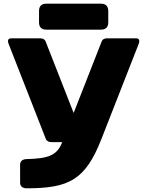

<svg xmlns="http://www.w3.org/2000/svg" viewBox="-20 -770 807 1040"><path d="M123 250C355 250 442.9 204.1 529.8 -18.1L731 -531.7C738.3 -550.3 734.4 -562.5 716.8 -562.5H561C546.9 -562.5 535.6 -558.1 530.3 -544.4L378.9 -158.2L227.5 -544.4C222.2 -558.1 210.9 -562.5 196.8 -562.5H41C23.4 -562.5 19.5 -550.3 26.9 -531.7L228 -18.1C233.4 -4.9 245.1 0 259.3 0H316.9C289.6 70.8 245.1 88.9 123 91.8C104 92.3 88.9 102.1 88.9 121.1V220.7C88.9 239.7 104 250 123 250ZM230.5 -609.4H527.3C552.7 -609.4 566.4 -623 566.4 -648.4V-710.9C566.4 -736.3 552.7 -750 527.3 -750H230.5C205.1 -750 191.4 -736.3 191.4 -710.9V-648.4C191.4 -623 205.1 -609.4 230.5 -609.4Z"/></svg>

Font: Gyrotrope Black
Style: Regular
Weight: 900
Designer: David Moles
Version: Version 1.003;Glyphs 3.3.1 (3343)